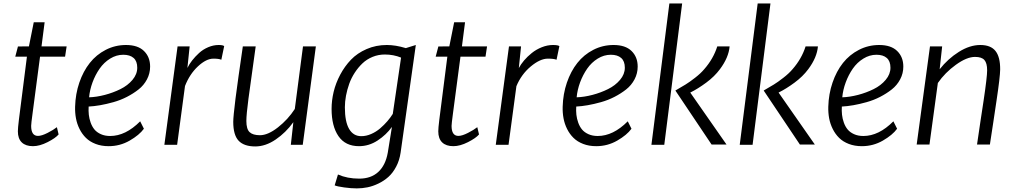

<svg xmlns="http://www.w3.org/2000/svg" viewBox="-20 -819 5743 1086"><path d="M81.1 -76.2Q81.1 -94.2 86.9 -141.6L132.3 -498.5H66.4L81.5 -556.2L143.6 -556.6L170.9 -692.9H232.4L214.8 -556.6H356.9L348.1 -498.5H206.5L164.1 -176.8Q156.2 -118.7 156.2 -106.9Q156.2 -50.3 194.8 -50.3Q215.8 -50.3 249.3 -67.4Q282.7 -84.5 301.8 -99.6L311.5 -58.6Q294.4 -38.1 249.3 -15.1Q204.1 7.8 166.5 7.8Q125.5 7.8 103.3 -13.4Q81.1 -34.7 81.1 -76.2Z M404.8 -215.3Q406.7 -287.6 428.7 -351.8Q450.7 -416 487.8 -462.9Q524.9 -509.8 578.1 -537.1Q631.3 -564.5 692.9 -564.5Q759.8 -564.5 794.4 -530.5Q829.1 -496.6 829.1 -442.4Q829.1 -403.8 811.3 -370.1Q793.5 -336.4 763.7 -313Q733.9 -289.6 697.8 -271Q661.6 -252.4 621.6 -241.2Q581.5 -230 546.6 -223.9Q511.7 -217.8 481.4 -216.3Q480 -191.9 482.4 -169.7Q484.9 -147.5 492.9 -125Q501 -102.5 514.4 -86.4Q527.8 -70.3 550.5 -60.1Q573.2 -49.8 603 -49.8Q690.4 -49.8 772.9 -132.8L793.9 -90.8Q768.1 -55.2 713.4 -23.7Q658.7 7.8 594.7 7.8Q553.7 7.8 520.8 -4.9Q487.8 -17.6 466.1 -39.1Q444.3 -60.5 429.9 -89.4Q415.5 -118.2 409.7 -149.7Q403.8 -181.2 404.8 -215.3ZM483.9 -268.6Q526.4 -270 573 -282.2Q619.6 -294.4 661.1 -314.9Q702.6 -335.4 729.5 -367.4Q756.3 -399.4 756.3 -436Q756.3 -473.1 735.6 -491.2Q714.8 -509.3 677.2 -509.3Q638.2 -509.3 603 -487.5Q567.9 -465.8 543.5 -430.7Q519 -395.5 503.4 -353.3Q487.8 -311 483.9 -268.6Z M909.7 0 984.4 -556.6H1052.7L1040 -434.6Q1050.3 -456.1 1067.1 -477.5Q1084 -499 1106.2 -519.3Q1128.4 -539.6 1157.7 -552Q1187 -564.5 1216.8 -564.5Q1241.2 -564.5 1248 -558.1L1231.9 -481Q1218.8 -487.3 1187 -487.3Q1146.5 -487.3 1099.6 -443.6Q1052.7 -399.9 1026.4 -332.5L981.9 0Z M1625 0 1639.2 -127.9Q1596.7 -68.8 1539.3 -29.8Q1481.9 9.3 1423.8 9.3Q1360.4 9.3 1329.8 -22.9Q1299.3 -55.2 1299.3 -129.9Q1299.3 -158.2 1312 -260.7Q1325.7 -367.2 1353.5 -556.6H1426.3Q1385.7 -265.1 1385.3 -260.3Q1373.5 -170.9 1373.5 -134.8Q1373.5 -88.4 1392.1 -71.3Q1410.6 -54.2 1450.2 -54.2Q1495.6 -54.2 1552.2 -98.6Q1608.9 -143.1 1647.5 -202.6L1693.8 -556.6H1766.6L1692.4 0Z M2010.7 7.8Q1933.6 7.8 1894.5 -48.8Q1855.5 -105.5 1855.5 -203.1Q1855.5 -250.5 1867.2 -299.6Q1878.9 -348.6 1904.3 -396.5Q1929.7 -444.3 1965.3 -481.4Q2001 -518.6 2053.7 -541.5Q2106.4 -564.5 2168 -564.5Q2217.3 -564.5 2275.4 -546.9L2332 -564.5L2246.1 43.5Q2239.7 87.9 2220.9 123.5Q2202.1 159.2 2177 181.6Q2151.9 204.1 2120.4 219.2Q2088.9 234.4 2058.6 240.5Q2028.3 246.6 1998 246.6Q1966.3 246.6 1927 241.2Q1887.7 235.8 1873 229.5L1891.6 168Q1944.3 191.4 2011.7 191.4Q2078.6 191.4 2119.6 153.6Q2160.6 115.7 2173.3 44.9L2196.8 -101.1Q2165 -56.6 2116 -24.4Q2066.9 7.8 2010.7 7.8ZM2023.4 -48.8Q2051.3 -48.8 2079.3 -61Q2107.4 -73.2 2130.4 -93Q2153.3 -112.8 2170.9 -133.3Q2188.5 -153.8 2201.7 -174.8L2248.5 -493.2Q2206.1 -510.7 2156.7 -510.7Q2120.1 -510.7 2087.4 -497.3Q2054.7 -483.9 2030.5 -460.9Q2006.3 -438 1986.8 -408.2Q1967.3 -378.4 1955.3 -345Q1943.4 -311.5 1937 -277.6Q1930.7 -243.7 1930.7 -211.9Q1930.7 -130.9 1954.6 -89.8Q1978.5 -48.8 2023.4 -48.8Z M2459 -76.2Q2459 -94.2 2464.8 -141.6L2510.3 -498.5H2444.3L2459.5 -556.2L2521.5 -556.6L2548.8 -692.9H2610.4L2592.8 -556.6H2734.9L2726.1 -498.5H2584.5L2542 -176.8Q2534.2 -118.7 2534.2 -106.9Q2534.2 -50.3 2572.8 -50.3Q2593.8 -50.3 2627.2 -67.4Q2660.6 -84.5 2679.7 -99.6L2689.5 -58.6Q2672.4 -38.1 2627.2 -15.1Q2582 7.8 2544.4 7.8Q2503.4 7.8 2481.2 -13.4Q2459 -34.7 2459 -76.2Z M2784.2 0 2858.9 -556.6H2927.2L2914.6 -434.1Q2925.8 -455.1 2944.3 -477.1Q2962.9 -499 2987.8 -519Q3012.7 -539.1 3044.4 -551.8Q3076.2 -564.5 3107.9 -564.5Q3135.7 -564.5 3144 -558.1L3127.9 -481Q3113.8 -487.3 3078.6 -487.3Q3035.2 -487.3 2981.9 -442.9Q2928.7 -398.4 2900.9 -331.5L2856.4 0Z M3162.6 -215.3Q3164.6 -287.6 3186.5 -351.8Q3208.5 -416 3245.6 -462.9Q3282.7 -509.8 3335.9 -537.1Q3389.2 -564.5 3450.7 -564.5Q3517.6 -564.5 3552.2 -530.5Q3586.9 -496.6 3586.9 -442.4Q3586.9 -403.8 3569.1 -370.1Q3551.3 -336.4 3521.5 -313Q3491.7 -289.6 3455.6 -271Q3419.4 -252.4 3379.4 -241.2Q3339.4 -230 3304.4 -223.9Q3269.5 -217.8 3239.3 -216.3Q3237.8 -191.9 3240.2 -169.7Q3242.7 -147.5 3250.7 -125Q3258.8 -102.5 3272.2 -86.4Q3285.6 -70.3 3308.3 -60.1Q3331.1 -49.8 3360.8 -49.8Q3448.2 -49.8 3530.8 -132.8L3551.8 -90.8Q3525.9 -55.2 3471.2 -23.7Q3416.5 7.8 3352.5 7.8Q3311.5 7.8 3278.6 -4.9Q3245.6 -17.6 3223.9 -39.1Q3202.1 -60.5 3187.7 -89.4Q3173.3 -118.2 3167.5 -149.7Q3161.6 -181.2 3162.6 -215.3ZM3241.7 -268.6Q3284.2 -270 3330.8 -282.2Q3377.4 -294.4 3418.9 -314.9Q3460.4 -335.4 3487.3 -367.4Q3514.2 -399.4 3514.2 -436Q3514.2 -473.1 3493.4 -491.2Q3472.7 -509.3 3435.1 -509.3Q3396 -509.3 3360.8 -487.5Q3325.7 -465.8 3301.3 -430.7Q3276.9 -395.5 3261.2 -353.3Q3245.6 -311 3241.7 -268.6Z M3664.6 0 3766.1 -799.3H3838.4L3737.3 0ZM4004.9 -1.5 3800.3 -306.6H3800.8L3800.3 -307.1Q3835 -327.1 3857.4 -340.8Q3879.9 -354.5 3911.6 -379.2Q3943.4 -403.8 3963.4 -427.7Q4015.1 -486.8 4037.1 -556.6H4106.9Q4101.6 -493.7 4052.2 -427.7Q4021.5 -386.2 3974.6 -351.6Q3927.7 -316.9 3884.3 -295.4L4089.4 -1.5Z M4164.1 0 4265.6 -799.3H4337.9L4236.8 0ZM4504.4 -1.5 4299.8 -306.6H4300.3L4299.8 -307.1Q4334.5 -327.1 4356.9 -340.8Q4379.4 -354.5 4411.1 -379.2Q4442.9 -403.8 4462.9 -427.7Q4514.6 -486.8 4536.6 -556.6H4606.4Q4601.1 -493.7 4551.8 -427.7Q4521 -386.2 4474.1 -351.6Q4427.2 -316.9 4383.8 -295.4L4588.9 -1.5Z M4665 -215.3Q4667 -287.6 4689 -351.8Q4710.9 -416 4748 -462.9Q4785.2 -509.8 4838.4 -537.1Q4891.6 -564.5 4953.1 -564.5Q5020 -564.5 5054.7 -530.5Q5089.4 -496.6 5089.4 -442.4Q5089.4 -403.8 5071.5 -370.1Q5053.7 -336.4 5023.9 -313Q4994.1 -289.6 4958 -271Q4921.9 -252.4 4881.8 -241.2Q4841.8 -230 4806.9 -223.9Q4772 -217.8 4741.7 -216.3Q4740.2 -191.9 4742.7 -169.7Q4745.1 -147.5 4753.2 -125Q4761.2 -102.5 4774.7 -86.4Q4788.1 -70.3 4810.8 -60.1Q4833.5 -49.8 4863.3 -49.8Q4950.7 -49.8 5033.2 -132.8L5054.2 -90.8Q5028.3 -55.2 4973.6 -23.7Q4918.9 7.8 4855 7.8Q4814 7.8 4781 -4.9Q4748 -17.6 4726.3 -39.1Q4704.6 -60.5 4690.2 -89.4Q4675.8 -118.2 4669.9 -149.7Q4664.1 -181.2 4665 -215.3ZM4744.1 -268.6Q4786.6 -270 4833.3 -282.2Q4879.9 -294.4 4921.4 -314.9Q4962.9 -335.4 4989.7 -367.4Q5016.6 -399.4 5016.6 -436Q5016.6 -473.1 4995.8 -491.2Q4975.1 -509.3 4937.5 -509.3Q4898.4 -509.3 4863.3 -487.5Q4828.1 -465.8 4803.7 -430.7Q4779.3 -395.5 4763.7 -353.3Q4748 -311 4744.1 -268.6Z M5165 -1.5 5240.2 -556.6H5309.1L5294.9 -427.2Q5341.3 -486.3 5403.3 -525.4Q5465.3 -564.5 5524.9 -564.5Q5584 -564.5 5610.8 -530.5Q5637.7 -496.6 5637.2 -425.8Q5636.7 -383.8 5616.7 -250.5Q5612.3 -219.2 5597.7 -123.3Q5583 -27.3 5579.1 -1.5H5506.3Q5511.2 -38.1 5526.6 -138.9Q5542 -239.7 5543.5 -250Q5563.5 -384.3 5563.5 -421.4Q5563.5 -461.9 5548.1 -479.5Q5532.7 -497.1 5495.1 -497.1Q5448.2 -497.1 5386.7 -452.6Q5325.2 -408.2 5284.7 -349.6L5237.3 -1.5Z"/></svg>

Font: HaufeMerriweatherSansLt
Style: Italic
Weight: 300
Designer: Eben Sorkin ( eben@eyebytes.com )
Foundry: Eben Sorkin
Version: Version 1.56